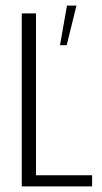

<svg xmlns="http://www.w3.org/2000/svg" viewBox="-20 -668 364 688"><path d="M58 -620H109V-40H310V0H58ZM195 -506 220 -648H254L219 -506Z"/></svg>

Font: Smooch Sans Thin
Style: Regular
Weight: 400
Version: Version 1.010